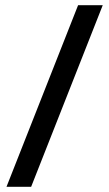

<svg xmlns="http://www.w3.org/2000/svg" viewBox="-20 -720 421 740"><path d="M281 -700H376L100 0H5Z"/></svg>

Font: BebasNeueW01-Regular
Style: Regular
Weight: 400
Designer: Ryoichi Tsunekawa
Foundry: Ryoichi Tsunekawa
Version: Version 1.30